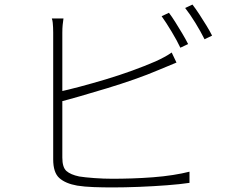

<svg xmlns="http://www.w3.org/2000/svg" viewBox="-20 -818 1040 841"><path d="M720 -762Q733 -745 748 -721Q763 -697 778 -672Q793 -647 804 -625L770 -609Q756 -639 732 -679Q708 -719 688 -747ZM823 -798Q837 -780 853 -755.5Q869 -731 884 -706.5Q899 -682 909 -662L876 -646Q859 -680 836 -717.5Q813 -755 791 -783ZM258 -737Q256 -723 254.5 -709Q253 -695 253 -675Q253 -663 253 -623.5Q253 -584 253 -528Q253 -472 253 -409.5Q253 -347 253 -289.5Q253 -232 253 -189Q253 -146 253 -128Q253 -85 271 -69Q289 -53 327 -45Q352 -41 393 -38Q434 -35 473 -35Q513 -35 558.5 -36.5Q604 -38 650 -41.5Q696 -45 737.5 -51.5Q779 -58 810 -66V-17Q770 -11 711 -6.5Q652 -2 589 0.5Q526 3 472 3Q431 3 390 1.5Q349 0 318 -5Q267 -14 240 -38Q213 -62 213 -120Q213 -141 213 -185.5Q213 -230 213 -289Q213 -348 213 -410.5Q213 -473 213 -528.5Q213 -584 213 -623.5Q213 -663 213 -675Q213 -687 212.5 -697.5Q212 -708 211 -718.5Q210 -729 207 -737ZM234 -415Q276 -424 330.5 -438.5Q385 -453 443.5 -470.5Q502 -488 558.5 -508.5Q615 -529 661 -549Q681 -558 699.5 -568Q718 -578 732 -588L753 -544Q738 -538 717 -529Q696 -520 676 -512Q627 -491 568.5 -470.5Q510 -450 449 -431.5Q388 -413 332.5 -397Q277 -381 234 -370Z"/></svg>

Font: Noto Sans KR ExtraLight
Style: Regular
Weight: 250
Designer: Ryoko NISHIZUKA  (kana, bopomofo & ideographs); Paul D. Hunt (Latin, Greek & Cyrillic); Sandoll Communications , Soo-you
Foundry: Adobe
Version: Version 2.004-H2;hotconv 1.0.118;makeotfexe 2.5.65603